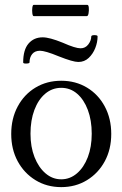

<svg xmlns="http://www.w3.org/2000/svg" viewBox="-20 -756 502 787"><path d="M231 11Q172 11 125.5 -17.5Q79 -46 52.5 -95Q26 -144 26 -207Q26 -270 52.5 -319.5Q79 -369 125.5 -397Q172 -425 231 -425Q290 -425 336.5 -397Q383 -369 409.5 -319.5Q436 -270 436 -207Q436 -144 409.5 -95Q383 -46 336.5 -17.5Q290 11 231 11ZM231 -21Q267 -21 295.5 -45.5Q324 -70 340 -112Q356 -154 356 -208Q356 -263 340 -305.5Q324 -348 296 -372Q268 -396 231 -396Q194 -396 165.5 -372Q137 -348 121 -305.5Q105 -263 105 -208Q105 -154 121.5 -112Q138 -70 166.5 -45.5Q195 -21 231 -21ZM301 -502Q279 -502 221 -525Q192 -537 173 -542.5Q154 -548 144 -548Q123 -548 112 -534.5Q101 -521 101 -500Q101 -496 88 -495.5Q75 -495 75 -500Q75 -552 97 -577.5Q119 -603 155 -603Q169 -603 189.5 -597.5Q210 -592 237 -581Q264 -569 282 -563.5Q300 -558 310 -558Q330 -558 342 -574Q354 -590 354 -606Q354 -612 367 -612Q380 -612 380 -607Q380 -583 370.5 -559Q361 -535 343.5 -518.5Q326 -502 301 -502ZM118 -690Q114 -690 112.5 -701.5Q111 -713 112.5 -724.5Q114 -736 118 -736H338Q343 -736 344 -724.5Q345 -713 343 -701.5Q341 -690 336 -690Z"/></svg>

Font: Junicode
Style: Regular
Weight: 400
Designer: Peter S. Baker
Version: Version 2.100; ttfautohint (v1.8.4)